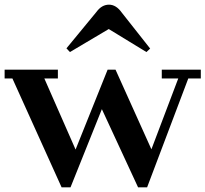

<svg xmlns="http://www.w3.org/2000/svg" viewBox="-20 -801 889 831"><path d="M33.7 -461.4H0V-499.5H230.5V-461.4H171.9L307.1 -153.8L445.8 -499.5H480L635.3 -154.8L751.5 -461.4H680.2V-499.5H849.1V-461.4H794.9L616.7 9.8H577.6L420.9 -328.6L285.2 9.8H246.6ZM267.6 -591.8 397.5 -749.5Q420.4 -780.8 451.7 -780.8Q482.9 -780.8 507.3 -746.1L629.9 -590.8L613.8 -575.7L450.7 -675.3L282.7 -575.7Z"/></svg>

Font: Cantata One
Style: Regular
Weight: 400
Designer: Joana Maria Correia da Silva
Foundry: Joana Maria Correia da Silva
Version: Version 1.002